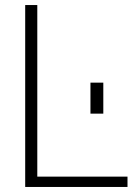

<svg xmlns="http://www.w3.org/2000/svg" viewBox="-20 -742 535 762"><path d="M486 0V-41H128V-722H80V0ZM390 -291V-414H339V-291Z"/></svg>

Font: Perun ExtraLight
Style: Regular
Weight: 200
Foundry: Copyright (c) Stefan Peev, Context Ltd, 2016
Version: Version 1.089